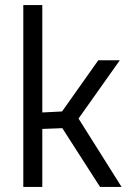

<svg xmlns="http://www.w3.org/2000/svg" viewBox="-20 -738 519 758"><path d="M147 0H72V-718H147V-294L225 -298L368 -500H453L290 -270L460 0H375L226 -232L147 -229Z"/></svg>

Font: Titillium-CLs Web
Style: CLs-Regular
Weight: 400
Version: Version 1.002;PS 57.000;hotconv 1.0.70;makeotf.lib2.5.55311